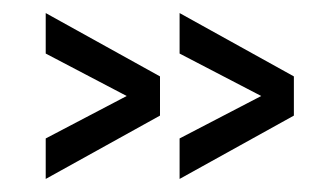

<svg xmlns="http://www.w3.org/2000/svg" viewBox="-20 -412 510 294"><path d="M430 -235V-295L255 -392V-330L380 -265L255 -200V-138ZM225 -235V-295L50 -392V-330L174 -265L50 -200V-138Z"/></svg>

Font: Roundo
Style: Regular
Weight: 400
Designer: Namrata Goyal (Gurmukhi), Shiva Nallaperumal (Latin)
Foundry: Indian Type Foundry
Version: Version 1.000;PS 1.0;hotconv 1.0.88;makeotf.lib2.5.647800